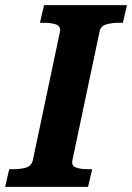

<svg xmlns="http://www.w3.org/2000/svg" viewBox="-48 -730 516 750"><path d="M80 -103 186 -605Q190 -627 172 -634Q154 -641 124 -641H108L124 -710H448L432 -641H417Q388 -641 366.5 -634.5Q345 -628 341 -607L235 -105Q230 -83 248 -76Q266 -69 296 -69H312L296 0H-28L-12 -69H3Q33 -69 54 -75.5Q75 -82 80 -103Z"/></svg>

Font: Roboto Serif 20pt SemiBold
Style: Italic
Weight: 600
Italic angle: -10°
Version: Version 1.007